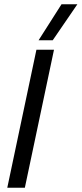

<svg xmlns="http://www.w3.org/2000/svg" viewBox="-20 -876 381 896"><path d="M160 -688 267 -856H341L226 -688ZM14 0 150 -644H232L96 0Z"/></svg>

Font: Kanit Light
Style: Italic
Weight: 300
Italic angle: -12°
Designer: Katatrad Team
Foundry: CadsonDemak
Version: Version 2.000; ttfautohint (v1.8.3)